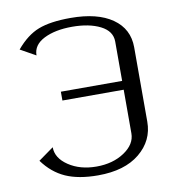

<svg xmlns="http://www.w3.org/2000/svg" viewBox="-83 -825 832 901"><g transform="rotate(-10 333.0 -375.0)"><path d="M52.7 -115.2 125 -167Q125 -115.2 179.7 -78.6Q234.4 -42 312.5 -42Q390.6 -42 445.3 -78.6Q500 -115.2 500 -167V-375H208V-417H500V-604.5Q500 -654.3 446.8 -681.2Q393.6 -708 312.5 -708Q231.4 -708 178.2 -681.2Q125 -654.3 125 -604.5L51.8 -645.5Q102.5 -706.1 159.2 -728Q215.8 -750 312.5 -750Q440.4 -750 511.7 -700.2Q583 -650.4 583 -562.5V-208Q583 -118.2 511.2 -59.1Q439.5 0 312.5 0Q219.7 0 158.2 -27.3Q96.7 -54.7 52.7 -115.2Z"/></g></svg>

Font: okolaks
Style: Regular
Weight: 500
Version: Version 000.6.0